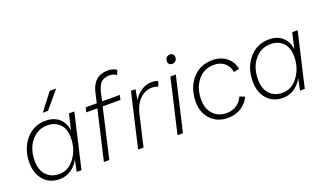

<svg xmlns="http://www.w3.org/2000/svg" viewBox="-74 -1199 2809 1666"><g transform="rotate(-20 1331.0 -366.0)"><path d="M431 -741H491L358 -583H310ZM252 9Q161 9 106.5 -53Q52 -115 52 -214Q52 -340 123.5 -425Q195 -510 307 -510Q385 -510 432.5 -467.5Q480 -425 487 -354L521 -500H571L455 0H411L433 -108Q406 -55 359 -23Q312 9 252 9ZM265 -34Q350 -34 407.5 -113Q465 -192 465 -297Q465 -379 421.5 -423Q378 -467 309 -467Q217 -467 159 -395.5Q101 -324 101 -214Q101 -129 145.5 -81.5Q190 -34 265 -34Z M964 -690Q913 -690 885.5 -663Q858 -636 844 -575L827 -500H991L981 -457H817L712 0H662L768 -457H666L676 -500H778L799 -592Q832 -735 964 -735Q1017 -735 1045 -710L1027 -669Q1004 -690 964 -690Z M1289 -510Q1325 -510 1345 -498L1329 -452Q1309 -464 1275 -464Q1209 -464 1161 -416Q1113 -368 1094 -285L1028 0H978L1094 -500H1136L1119 -404Q1148 -453 1192 -481.5Q1236 -510 1289 -510Z M1512 -597Q1495 -597 1484.5 -607Q1474 -617 1474 -634Q1474 -655 1486.5 -668Q1499 -681 1518 -681Q1535 -681 1545.5 -671Q1556 -661 1556 -644Q1556 -623 1543.5 -610Q1531 -597 1512 -597ZM1508 -500 1392 0H1342L1458 -500Z M1806 9Q1709 9 1649 -54Q1589 -117 1589 -216Q1589 -343 1660 -426Q1731 -509 1847 -509Q1924 -509 1975.5 -468.5Q2027 -428 2041 -359L1990 -347Q1981 -401 1943.5 -433.5Q1906 -466 1845 -466Q1753 -466 1696.5 -396Q1640 -326 1640 -218Q1640 -135 1687 -84.5Q1734 -34 1811 -34Q1861 -34 1901.5 -60.5Q1942 -87 1961 -132L2008 -114Q1982 -57 1928.5 -24Q1875 9 1806 9Z M2314 9Q2223 9 2168.5 -53Q2114 -115 2114 -214Q2114 -340 2185.5 -425Q2257 -510 2369 -510Q2447 -510 2494.5 -467.5Q2542 -425 2549 -354L2583 -500H2633L2517 0H2473L2495 -108Q2468 -55 2421 -23Q2374 9 2314 9ZM2327 -34Q2412 -34 2469.5 -113Q2527 -192 2527 -297Q2527 -379 2483.5 -423Q2440 -467 2371 -467Q2279 -467 2221 -395.5Q2163 -324 2163 -214Q2163 -129 2207.5 -81.5Q2252 -34 2327 -34Z"/></g></svg>

Font: Elaine Sans Light
Style: Italic
Weight: 300
Italic angle: -13°
Designer: Wei Huang
Foundry: Wei Huang
Version: Version 2.001;December 24, 2019;FontCreator 12.0.0.2547 64-b